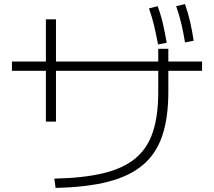

<svg xmlns="http://www.w3.org/2000/svg" viewBox="-20 -875 1040 933"><path d="M244 -7Q386 -10 483 -33.5Q580 -57 638.5 -106Q697 -155 723 -234Q749 -313 749 -428V-554V-638H798V-554V-428Q798 -303 768.5 -215.5Q739 -128 674.5 -73.5Q610 -19 505.5 8Q401 35 250 38ZM203 -284V-781H252V-284ZM38 -531V-576H962V-531ZM748 -659Q739 -707 729 -749.5Q719 -792 704 -834L746 -845Q762 -802 772 -758.5Q782 -715 790 -667ZM879 -669Q871 -718 861 -760.5Q851 -803 836 -845L879 -855Q894 -812 904 -768.5Q914 -725 921 -677Z"/></svg>

Font: M PLUS 1 Thin Light
Style: Regular
Weight: 300
Version: Version 1.001